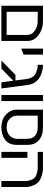

<svg xmlns="http://www.w3.org/2000/svg" viewBox="1045 -1685 640 2770"><g transform="rotate(90 1365.0 -300.0)"><path d="M280 -600Q399 -600 485 -536.5Q571 -473 571 -378V0H63V-600ZM484 -76V-375Q484 -439 424 -481.5Q364 -524 280 -524H150V-76Z M681 -600H768V-321L681 -286Z M1145 -172 970 0H853L1060 -203H1141L1119 -370Q1112 -420 1086.5 -453.5Q1061 -487 1025.5 -501Q990 -515 964.5 -519.5Q939 -524 915 -524V-600Q938 -600 965 -596.5Q992 -593 1034 -579.5Q1076 -566 1109.5 -544Q1143 -522 1171 -479Q1199 -436 1206 -379L1256 0H1168Z M1351 0V-600H1438V0Z M1562 -222V-600H1819Q1935 -600 2002.5 -541Q2070 -482 2070 -378V-222Q2070 -108 1997.5 -54Q1925 0 1816 0Q1707 0 1634.5 -65.5Q1562 -131 1562 -222ZM1983 -372Q1983 -446 1939.5 -485Q1896 -524 1812 -524H1649V-228Q1649 -166 1692.5 -121Q1736 -76 1816 -76Q1892 -76 1937.5 -120.5Q1983 -165 1983 -228Z M2428 -600Q2551 -584 2605 -535.5Q2659 -487 2678 -378V0H2591V-372Q2575 -453 2542.5 -482Q2510 -511 2420 -524H2171V-600ZM2171 0V-375H2258V0Z"/></g></svg>

Font: ColatingCofangSans
Style: Regular
Weight: 400
Foundry: GNU
Version: Version 412.227;June 27, 2022;FontCreator 11.0.0.2412 32-bit